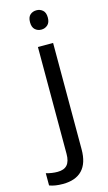

<svg xmlns="http://www.w3.org/2000/svg" viewBox="-201 -785 604 1074"><g transform="rotate(-15 101.5 -248.5)"><path d="M78.1 -681.2Q78.1 -710.4 93 -723.6Q107.9 -736.8 129.9 -736.8Q150.4 -736.8 165.8 -723.6Q181.2 -710.4 181.2 -681.2Q181.2 -652.3 165.8 -638.7Q150.4 -625 129.9 -625Q107.9 -625 93 -638.7Q78.1 -652.3 78.1 -681.2ZM22 240.2Q-23.9 240.2 -55.2 228V157.2Q-21.5 167 11.2 167Q49.3 167 67.1 146.2Q85 125.5 85 83V-536.1H172.9V80.1Q172.9 160.2 134.5 200.2Q96.2 240.2 22 240.2Z"/></g></svg>

Font: NotoSans
Style: Regular
Weight: 400
Designer: Monotype Design team
Foundry: Monotype Imaging Inc.
Version: Version 1.04; ttfautohint (v1.4.1)